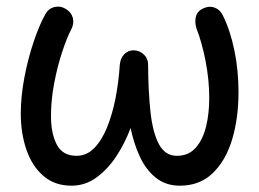

<svg xmlns="http://www.w3.org/2000/svg" viewBox="-20 -532 797 590"><path d="M184.1 -503.4Q199.7 -493.2 203.9 -476.6Q208 -460 199.7 -443.4Q185.1 -415.5 170.7 -371.3Q156.2 -327.1 146.5 -276.1Q136.7 -225.1 136.7 -175.3Q136.7 -122.1 154.5 -87.6Q172.4 -53.2 215.3 -53.2Q246.1 -53.2 269.3 -76.7Q292.5 -100.1 308.8 -140.1Q325.2 -180.2 335 -230.2Q344.7 -280.3 348.1 -333Q350.1 -353 361.6 -365.2Q373 -377.4 390.6 -377.4Q409.2 -377 422.1 -364.5Q435.1 -352.1 435.1 -333.5Q435.5 -252 442.4 -188.5Q449.2 -125 468.3 -89.1Q487.3 -53.2 523.4 -53.2Q559.6 -53.2 581.5 -78.1Q603.5 -103 613.3 -143.3Q623 -183.6 623 -230.5Q623 -286.6 611.6 -345Q600.1 -403.3 584 -443.8Q577.6 -463.9 582 -481.2Q586.4 -498.5 606 -506.8Q623.5 -514.6 639.9 -508.5Q656.2 -502.4 664.6 -484.9Q687.5 -439 700.2 -377.4Q712.9 -315.9 712.9 -249Q712.9 -168.9 693.4 -103.8Q673.8 -38.6 633.8 0Q593.8 38.6 532.7 38.6Q489.7 38.6 459.2 14.4Q428.7 -9.8 409.9 -50.3Q391.1 -90.8 381.3 -138.7Q364.7 -93.8 338.4 -53.2Q312 -12.7 277.1 12.9Q242.2 38.6 199.7 38.6Q147.9 38.6 113.3 8.5Q78.6 -21.5 61.3 -71.8Q43.9 -122.1 43.9 -182.6Q43.9 -235.8 54.9 -293.7Q65.9 -351.6 83.3 -403.3Q100.6 -455.1 119.6 -488.8Q129.4 -506.3 148.2 -510.5Q167 -514.6 184.1 -503.4Z"/></svg>

Font: Mikhak-DS1-FD Medium
Style: Regular
Weight: 500
Designer: Amin Abedi
Version: Version 3.2